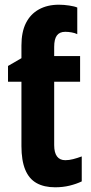

<svg xmlns="http://www.w3.org/2000/svg" viewBox="-20 -785 388 815"><path d="M230 -765Q251 -765 274 -761.5Q297 -758 308 -753V-640Q298 -645 284 -647.5Q270 -650 257 -650Q233 -650 221.5 -634.5Q210 -619 210 -586V-547H320V-438H210V-169Q210 -137 222 -121Q234 -105 257 -105Q273 -105 290.5 -109.5Q308 -114 327 -121V-15Q304 -4 275.5 3Q247 10 214 10Q167 10 135 -8Q103 -26 87 -65Q71 -104 71 -165V-438H14V-505L71 -538V-592Q71 -649 90 -687Q109 -725 145 -745Q181 -765 230 -765Z"/></svg>

Font: Noto Sans Display Condensed
Style: Bold
Weight: 700
Width: 3
Designer: Monotype Design Team
Foundry: Monotype Imaging Inc.
Version: Version 2.003